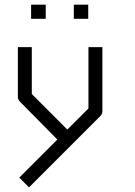

<svg xmlns="http://www.w3.org/2000/svg" viewBox="-20 -679 580 827"><path d="M114 -659H177V-598H114ZM298 -659H360V-598H298ZM227 -78 66 -241Q57 -250 57 -262V-476H117V-274L270 -121L361 -212V-476H421V-200Q421 -188 412 -179L105 128L63 86Z"/></svg>

Font: ibm3270
Style: Regular
Weight: 400
Monospace: yes
Version: Version 2.0.3